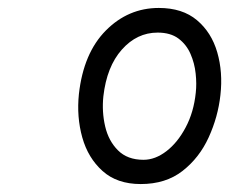

<svg xmlns="http://www.w3.org/2000/svg" viewBox="-20 -1055 577 483"><path d="M334 -592Q274.5 -592 238 -624.8Q201.5 -657.5 187 -709.2Q172.5 -761 178.5 -818.5Q190 -921.5 246.2 -978.2Q302.5 -1035 379.5 -1035Q439 -1035 475.5 -1004.2Q512 -973.5 526.5 -923.5Q541 -873.5 534.5 -816Q528.5 -761 505 -709.5Q481.5 -658 439.2 -625Q397 -592 334 -592ZM240 -812.5Q236 -774 244.5 -737.2Q253 -700.5 276.8 -676.8Q300.5 -653 341 -653Q370.5 -653 398.8 -674.8Q427 -696.5 447.2 -734.8Q467.5 -773 472.5 -822Q475 -844 472.2 -870Q469.5 -896 459.2 -919.5Q449 -943 429 -958Q409 -973 376.5 -973Q324.5 -973 286.5 -930.2Q248.5 -887.5 240 -812.5Z"/></svg>

Font: Edu QLD Hand
Style: Regular
Weight: 400
Designer: Tina and Corey Anderson, Eben Sorkin
Foundry: Sorkin Type Co.
Version: Version 2.000